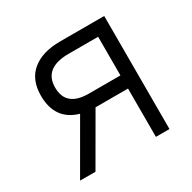

<svg xmlns="http://www.w3.org/2000/svg" viewBox="-128 -677 811 809"><g transform="rotate(-30 278.0 -273.0)"><path d="M251 -233 115 2H40L181 -242Q76 -272 76 -390Q76 -467 124 -507Q173 -548 261 -548H475V2H409V-233H255ZM145 -390Q145 -297 255 -297H409V-485H261Q145 -483 145 -390Z"/></g></svg>

Font: Sinter Normal
Style: Regular
Weight: 350
Foundry: Adobe & rsms
Version: Version 1.000